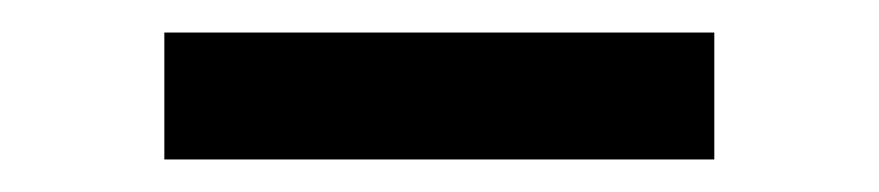

<svg xmlns="http://www.w3.org/2000/svg" viewBox="-20 -686 540 118"><path d="M419 -666V-588H81V-666Z"/></svg>

Font: Elaine Sans Medium
Style: Regular
Weight: 500
Designer: Wei Huang
Foundry: Wei Huang
Version: Version 2.001;December 24, 2019;FontCreator 12.0.0.2547 64-b